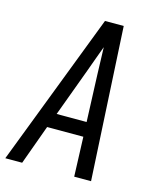

<svg xmlns="http://www.w3.org/2000/svg" viewBox="-123 -813 734 891"><g transform="rotate(15 244.0 -367.5)"><path d="M-12 0 270 -735H360L400 0H319L312 -190H138L69 0ZM309 -260 300 -490Q299 -522 298 -553.5Q297 -585 296 -616Q285 -585 273 -553.5Q261 -522 250 -490L165 -260Z"/></g></svg>

Font: Iosevka Oblique
Style: Regular
Weight: 400
Italic angle: -9°
Monospace: yes
Designer: Belleve Invis
Foundry: Belleve Invis
Version: Version 32.5.0; ttfautohint (v1.8.4)